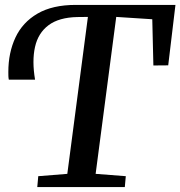

<svg xmlns="http://www.w3.org/2000/svg" viewBox="-20 -763 736 783"><path d="M132 0 136 -44.5 254.5 -54 338.5 -694 295.5 -693.5Q220.5 -692 178 -660.2Q135.5 -628.5 122.8 -571.5Q110 -514.5 123 -438H16Q14.5 -445 14.2 -452.8Q14 -460.5 14 -469.5Q14 -548 43 -610Q72 -672 133 -707.5Q194 -743 289 -743H695.5L666 -496.5L605.5 -496L601 -684.5L454 -694L370 -54L493 -44.5L489 0Z"/></svg>

Font: Merriweather 20pt Medium
Style: Italic
Weight: 500
Italic angle: -7.8°
Version: Version 2.101